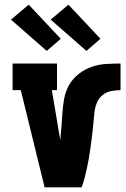

<svg xmlns="http://www.w3.org/2000/svg" viewBox="-20 -802 540 822"><path d="M171 0 69 -416H34V-530H224V-416H202L238 -202Q238 -202 238 -202.5Q238 -203 238 -203Q241 -231 243 -259Q245 -287 247 -314V-316Q249 -347 254.5 -378.5Q260 -410 275.5 -437.5Q291 -465 316.5 -485Q342 -505 371.5 -515.5Q401 -526 433 -528Q465 -530 496 -530V-416Q476 -416 455.5 -412Q435 -408 419 -395Q403 -382 395 -362.5Q387 -343 384.5 -322.5Q382 -302 380.5 -281.5Q379 -261 376.5 -241Q374 -221 371.5 -200.5Q369 -180 366 -159.5Q363 -139 359.5 -119Q356 -99 351.5 -79Q347 -59 342 -39Q337 -19 329 0ZM350 -584 197 -718 273 -782 410 -636ZM180 -584 27 -718 103 -782 240 -636Z"/></svg>

Font: Iosevka Slab Heavy
Style: Regular
Weight: 900
Monospace: yes
Designer: Belleve Invis
Foundry: Belleve Invis
Version: Version 11.1.0; ttfautohint (v1.8.3)